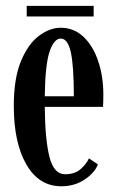

<svg xmlns="http://www.w3.org/2000/svg" viewBox="-20 -624 400 654"><path d="M189 10.5Q112.5 10.5 69.8 -63.8Q27 -138 27 -263Q27 -356.5 51.2 -415.2Q75.5 -474 112.5 -501.8Q149.5 -529.5 187 -529.5Q231.5 -529.5 264 -499Q296.5 -468.5 314.2 -416.5Q332 -364.5 332 -301Q332 -279 331 -260H132.5Q133.5 -148.5 148.5 -89.5Q163.5 -30.5 201.5 -30.5Q235.5 -30.5 255.2 -48.5Q275 -66.5 283 -84.5L313.5 -64Q303 -36 268.8 -12.8Q234.5 10.5 189 10.5ZM187 -492.5Q164.5 -493 149.2 -449.2Q134 -405.5 132.5 -296H231.5Q231.5 -401 221 -447Q210.5 -493 187 -492.5ZM71 -568V-604H299V-568Z"/></svg>

Font: Imbue 10pt SemiBold
Style: Regular
Weight: 600
Designer: Tyler Finck
Foundry: Etcetera Type Company
Version: Version 1.102; ttfautohint (v1.8.3)